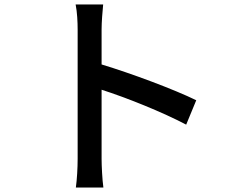

<svg xmlns="http://www.w3.org/2000/svg" viewBox="-20 -802 1040 858"><path d="M812 -245 857 -354C757 -403 566 -474 434 -514V-670C434 -705 438 -749 441 -782H318C325 -747 327 -702 327 -670V-92C327 -53 324 1 319 36H442C437 1 434 -63 434 -92V-401C544 -366 706 -301 812 -245Z"/></svg>

Font: Spoqa Han Sans Neo Medium
Style: Regular
Weight: 500
Designer: [Spoqa Han Sans Neo] Dong-huui Kim ___ Younghwa Kang ___ Yujin Lee ___ [Noto Sans] Ryoko NISHIZUKA ____ (kana & ideograp
Foundry: Spoqa (http://www.spoqa-han-sans.com)
Version: Version 1.100;hotconv 1.0.109;makeotfexe 2.5.65596